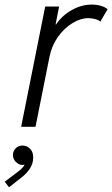

<svg xmlns="http://www.w3.org/2000/svg" viewBox="-69 -543 480 822"><path d="M124.5 -515.1H184.1L168.9 -438.5H170.9Q197.3 -477.1 238.8 -500.2Q280.3 -523.4 323.7 -523.4Q346.7 -523.4 365.2 -517.3Q383.8 -511.2 391.6 -503.4L360.4 -450.2Q355 -456.5 339.8 -460.9Q324.7 -465.3 309.6 -465.3Q275.9 -465.3 240.7 -443.8Q205.6 -422.4 179 -384.8Q152.3 -347.2 143.1 -300.8L83 0H21.5ZM-48.8 234.9 2.4 196.3Q16.1 186 24.2 178.2Q32.2 170.4 36.6 161.6Q33.2 163.1 26.9 163.1Q11.7 163.1 -1 150.4Q-13.7 137.7 -13.7 120.6Q-13.7 104.5 -2.2 92.3Q9.3 80.1 27.3 80.1Q46.4 80.1 59.8 93.8Q73.2 107.4 73.2 130.9Q73.2 157.2 58.6 179.2Q43.9 201.2 22.9 216.8L-30.3 258.8Z"/></svg>

Font: Reddit Sans Vanilla Light
Style: Italic
Weight: 300
Italic angle: -11.25°
Designer: Stephen Hutchings
Version: Version 1.013